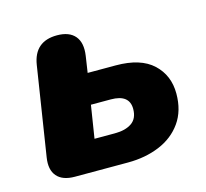

<svg xmlns="http://www.w3.org/2000/svg" viewBox="-80 -591 732 681"><g transform="rotate(-15 286.5 -250.5)"><path d="M115 0Q70 0 49.5 -24Q29 -48 36 -92L87 -418Q100 -501 183 -501Q228 -501 249 -476Q270 -451 263 -404L254 -344H357Q448 -344 493.5 -301.5Q539 -259 539 -192Q539 -129 508.5 -86Q478 -43 426 -21.5Q374 0 310 0ZM217 -112H292Q331 -112 354 -128Q377 -144 377 -179Q377 -232 309 -232H236Z"/></g></svg>

Font: Nunito Black
Style: Italic
Weight: 900
Italic angle: -9°
Designer: Vernon Adams
Foundry: Vernon Adams
Version: Version 3.601; ttfautohint (v1.8.2.53-6de2)